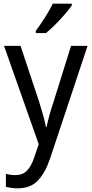

<svg xmlns="http://www.w3.org/2000/svg" viewBox="-20 -837 499 1046"><path d="M2 -587H92L193 -283Q204 -247 214 -212.5Q224 -178 230 -146H234Q239 -171 249 -208Q259 -245 272 -283L367 -587H457L253 26Q227 104 186.5 146.5Q146 189 77 189Q57 189 41 186.5Q25 184 12 181V110Q22 113 36 115Q50 117 64 117Q103 117 127 92.5Q151 68 167 19L191 -51ZM371 -807Q358 -788 333.5 -759.5Q309 -731 281 -703Q253 -675 231 -657H175V-669Q199 -701 225 -742Q251 -783 268 -817H371Z"/></svg>

Font: Noto Sans Tamil UI SemiCondensed
Style: Regular
Weight: 400
Width: 4
Designer: Jelle Bosma - Monotype Design Team
Foundry: Monotype Imaging Inc.
Version: Version 2.004; ttfautohint (v1.8.4.7-5d5b)